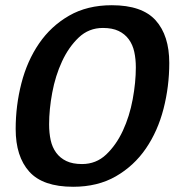

<svg xmlns="http://www.w3.org/2000/svg" viewBox="-20 -702 708 735"><path d="M628 -461Q628 -371 606 -285.5Q584 -200 538.5 -133.5Q493 -67 423.5 -27Q354 13 260 13Q144 13 92 -45Q40 -103 40 -208Q40 -298 62 -383.5Q84 -469 129.5 -535.5Q175 -602 244.5 -642Q314 -682 408 -682Q524 -682 576 -624Q628 -566 628 -461ZM168 -226Q168 -193 174 -165.5Q180 -138 195 -117.5Q210 -97 234 -85.5Q258 -74 294 -74Q348 -74 386.5 -110.5Q425 -147 450.5 -202Q476 -257 488 -322Q500 -387 500 -444Q500 -476 494 -503.5Q488 -531 473 -551.5Q458 -572 434 -583.5Q410 -595 374 -595Q320 -595 281.5 -558.5Q243 -522 217.5 -467Q192 -412 180 -347.5Q168 -283 168 -226Z"/></svg>

Font: Amaranth
Style: Italic
Weight: 400
Designer: Gesine Todt
Foundry: Gesine Todt
Version: Version 1.001